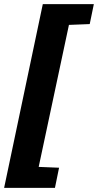

<svg xmlns="http://www.w3.org/2000/svg" viewBox="-44 -763 476 933"><path d="M-24 150 164 -743H412L392 -646L291 -642L144 48L243 52L223 150Z"/></svg>

Font: Saira SemiCondensed ExtraBold
Style: Italic
Weight: 800
Width: 4
Italic angle: -12°
Designer: Hector Gatti with collaboration of the Omnibus-Type team
Foundry: Omnibus-Type
Version: Version 1.101